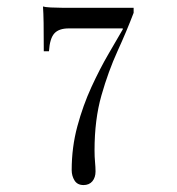

<svg xmlns="http://www.w3.org/2000/svg" viewBox="-20 -438 532 578"><path d="M231.4 119.1Q212.9 119.1 204.3 105.2Q195.8 91.3 195.8 74.2Q195.8 5.4 212.9 -57.9Q230 -121.1 255.4 -176.3Q280.8 -231.4 306.6 -275.6Q332.5 -319.8 349.6 -349.6V-352.5H187Q157.2 -352.5 143.6 -337.4Q129.9 -322.3 127.4 -283.7H111.8Q111.8 -338.9 111.3 -368.9Q110.8 -398.9 109.4 -418.5Q114.7 -416.5 132.6 -415.5Q150.4 -414.6 166.5 -414.6H382.3V-399.4Q361.3 -344.2 333.7 -283.9Q306.2 -223.6 285.4 -150.9Q264.6 -78.1 264.6 14.6Q264.6 34.2 266.1 49.8Q267.6 65.4 267.6 78.1Q267.6 96.2 258.1 107.7Q248.5 119.1 231.4 119.1Z"/></svg>

Font: Bacasime Antique
Style: Regular
Weight: 400
Designer: The DocRepair Project, Claus Eggers Sørensen
Foundry: Google
Version: Version 2.000